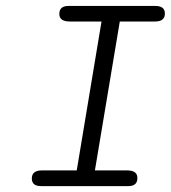

<svg xmlns="http://www.w3.org/2000/svg" viewBox="-20 -631 579 651"><path d="M87.9 -25.9Q87.9 -52.7 121.1 -53.2H240.2L324.2 -558.1H216.8Q180.7 -558.1 181.2 -584Q181.2 -610.8 211.9 -610.8H506.8Q539.1 -610.8 539.1 -585Q539.1 -558.1 505.9 -558.1H386.2L301.8 -53.2H411.1Q446.3 -53.2 445.8 -26.9Q445.8 0 415 0H119.1Q87.9 0 87.9 -25.9Z"/></svg>

Font: CMU Typewriter Text
Style: LightOblique
Weight: 200
Italic angle: -9.46001°
Version: Version 0.7.0